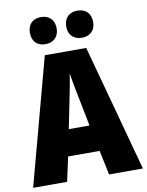

<svg xmlns="http://www.w3.org/2000/svg" viewBox="-99 -998 818 1068"><g transform="rotate(-10 310.0 -464.0)"><path d="M132 -851C132 -802 162 -775 207 -775C252 -775 283 -803 283 -851C283 -900 252 -928 207 -928C162 -928 132 -901 132 -851ZM337 -851C337 -803 367 -775 413 -775C459 -775 489 -803 489 -851C489 -900 459 -928 413 -928C368 -928 337 -901 337 -851ZM429 0H620L426 -715H192L0 0H192L222 -138H400ZM340 -434 369 -287H252L282 -436C293 -487 305 -551 311 -592C317 -549 330 -483 340 -434Z"/></g></svg>

Font: Noto Sans Gurmukhi Condensed Black
Style: Regular
Weight: 900
Width: 3
Designer: Jelle Bosma - Monotype Design Team
Foundry: Monotype Imaging Inc.
Version: Version 2.004